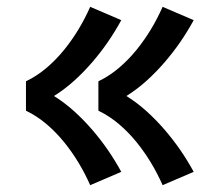

<svg xmlns="http://www.w3.org/2000/svg" viewBox="-20 -621 640 562"><path d="M456 -79Q441 -113 422 -144.5Q403 -176 380 -204.5Q357 -233 329 -257Q301 -281 268 -297V-383Q301 -399 329 -423Q357 -447 380 -475.5Q403 -504 422 -535.5Q441 -567 456 -601L547 -562Q529 -529 508 -498.5Q487 -468 462.5 -439.5Q438 -411 410 -385.5Q382 -360 350 -340Q382 -320 410 -294.5Q438 -269 462.5 -240.5Q487 -212 508 -181.5Q529 -151 547 -118ZM244 -79Q229 -113 210 -144.5Q191 -176 168 -204.5Q145 -233 117 -257Q89 -281 56 -297V-383Q89 -399 117 -423Q145 -447 168 -475.5Q191 -504 210 -535.5Q229 -567 244 -601L335 -562Q317 -529 296 -498.5Q275 -468 250.5 -439.5Q226 -411 198 -385.5Q170 -360 138 -340Q170 -320 198 -294.5Q226 -269 250.5 -240.5Q275 -212 296 -181.5Q317 -151 335 -118Z"/></svg>

Font: Iosevka Slab Extended
Style: Bold
Weight: 700
Width: 7
Monospace: yes
Designer: Belleve Invis
Foundry: Belleve Invis
Version: Version 11.1.0; ttfautohint (v1.8.3)